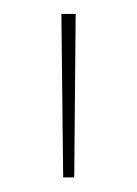

<svg xmlns="http://www.w3.org/2000/svg" viewBox="-20 -684 192 269"><path d="M86 -664.5 84 -435.5H68.5L66 -664.5Z"/></svg>

Font: Anek Devanagari Thin
Style: Regular
Weight: 250
Designer: Kailash Malviya (Devanagari) & Yesha Goshar (Latin)
Foundry: Ek Type
Version: Version 1.003